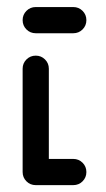

<svg xmlns="http://www.w3.org/2000/svg" viewBox="-20 -539 310 559"><path d="M231.5 -38.1Q231.5 -22.2 220.4 -11.1Q209.3 0 193.3 0H84.1Q68.1 0 57 -11.1Q45.9 -22.2 45.9 -38.1Q45.9 -54.1 57 -65.2Q68.1 -76.3 84.1 -76.3H193.3Q209.3 -76.3 220.4 -65.2Q231.5 -54.1 231.5 -38.1ZM84.1 0Q68.1 0 57 -11.1Q45.9 -22.2 45.9 -38.1V-338.9Q45.9 -354.8 57 -365.9Q68.1 -377 84.1 -377Q100 -377 111.1 -365.9Q122.2 -354.8 122.2 -338.9V-38.1Q122.2 -22.2 111.1 -11.1Q100 0 84.1 0ZM231.5 -480.4Q231.5 -464.4 220.4 -453.3Q209.3 -442.2 193.3 -442.2H84.1Q68.1 -442.2 57 -453.3Q45.9 -464.4 45.9 -480.4Q45.9 -496.3 57 -507.4Q68.1 -518.5 84.1 -518.5H193.3Q209.3 -518.5 220.4 -507.4Q231.5 -496.3 231.5 -480.4Z"/></svg>

Font: 26F Galaxy Sans
Style: Bold
Weight: 700
Designer: C₂₉H₂₅N₃O₅
Version: Version 1.100